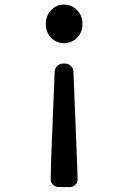

<svg xmlns="http://www.w3.org/2000/svg" viewBox="-20 -582 540 808"><path d="M226.6 205.1Q212.9 205.1 202.6 194.8Q192.4 184.6 193.4 169.9L195.3 85.9L210 -279.3Q210 -293.9 220.7 -304.2Q231.4 -314.5 246.1 -314.5H253.9Q267.6 -314.5 278.3 -304.2Q289.1 -293.9 289.1 -279.3L303.7 85.9L306.6 169.9Q307.6 184.6 297.9 194.8Q288.1 205.1 273.4 205.1ZM249 -400.4Q216.8 -400.4 194.8 -423.3Q172.9 -446.3 172.9 -481Q172.9 -515.6 194.8 -539.1Q216.8 -562.5 249 -562.5Q282.2 -562.5 304.7 -539.1Q327.1 -515.6 327.1 -481Q327.1 -446.3 304.7 -423.3Q282.2 -400.4 249 -400.4Z"/></svg>

Font: Gen Jyuu Gothic L Monospace Medium
Style: Regular
Weight: 500
Designer: [Source Han Sans]
Ryoko NISHIZUKA  (kana & ideographs); Paul D. Hunt (Latin, Greek & Cyrillic); Wenlong ZHANG  (bopomofo
Version: Version 1.002.20150607